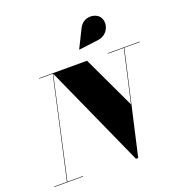

<svg xmlns="http://www.w3.org/2000/svg" viewBox="-217 -1181 1259 1340"><g transform="rotate(-20 413.0 -511.0)"><path d="M596 -859C676 -869 704 -952.5 671 -1000.5C644 -1039.5 555.5 -1052.5 518.5 -978L451.5 -843L453 -841ZM-40 -3.5V0H173.5V-3.5H58.5L223 -745.5L563 10H579.5L751.5 -746.5H866.5V-750H629V-746.5H748L660 -359L476 -750H120V-746.5H220L55 -3.5Z"/></g></svg>

Font: Bodoni* 48pt Fatface
Style: Italic
Weight: 900
Italic angle: -13°
Version: Version 2.3